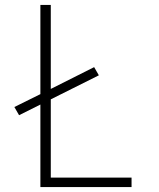

<svg xmlns="http://www.w3.org/2000/svg" viewBox="-20 -755 640 775"><path d="M143 0V-333L57 -290L38 -323L143 -375V-735H185V-396L360 -484L379 -451L185 -354V-38H511V0Z"/></svg>

Font: Iosevka Extralight Extended
Style: Regular
Weight: 200
Width: 7
Monospace: yes
Designer: Belleve Invis
Foundry: Belleve Invis
Version: Version 32.5.0; ttfautohint (v1.8.4)